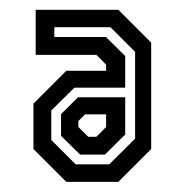

<svg xmlns="http://www.w3.org/2000/svg" viewBox="-20 -726 373 388"><path d="M113.9 -358.5 47.6 -424.8V-516.6L113.9 -582.9H194.4V-595.5L174.8 -615.1H52.1V-706.2H219.2L285.5 -639.9V-424.8L219.2 -358.5ZM132.9 -393.9H200.8L253 -445.8V-621.2L203.1 -671.1H89.8V-651.2H194.1L233 -612.8V-548.8H130.3L83.6 -502.7V-443.2ZM141.9 -413.6 103.3 -451.5V-495.3L137.7 -529.5H233V-454.1L192.1 -413.6ZM158.3 -449.6H174.8L194.4 -469.3V-495H151.9L138.4 -481.5V-469.3Z"/></svg>

Font: Tourney Condensed SemiBold
Style: Regular
Weight: 600
Width: 3
Designer: Tyler Finck
Foundry: Etcetera Type Co
Version: Version 1.010; ttfautohint (v1.8.3)